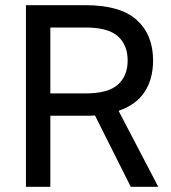

<svg xmlns="http://www.w3.org/2000/svg" viewBox="-20 -720 660 740"><path d="M346 -275Q337 -274 328 -274Q319 -274 310 -274H174V0H80V-700H310Q444 -700 507 -643Q570 -586 570 -487Q570 -416 537.5 -366Q505 -316 437 -293L590 0H484ZM174 -614V-360H310Q396 -360 434 -393.5Q472 -427 472 -487Q472 -547 434 -580.5Q396 -614 310 -614Z"/></svg>

Font: PT Root UI Web Medium
Style: Regular
Weight: 500
Designer: Vitaly Kuzmin
Foundry: ParaType Ltd.
Version: Version 1.001W